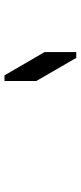

<svg xmlns="http://www.w3.org/2000/svg" viewBox="228 -1155 360 856"><g transform="rotate(90 408.0 -727.0)"><path d="M341 -567H316L212 -746V-887H238L341 -709Z"/></g></svg>

Font: DSEG14 Classic
Style: Regular
Weight: 400
Designer: Keshikan(Twitter:@keshinomi_88pro)
Version: Version 0.46